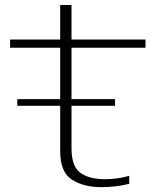

<svg xmlns="http://www.w3.org/2000/svg" viewBox="-20 -747 667 772"><path d="M49.5 -321.5H442.5V-348.5H49.5ZM387.5 5.5Q446.5 5.5 499.5 -8V-40Q452 -26.5 401 -26.5Q338.5 -26.5 303 -52.2Q267.5 -78 267.5 -151V-555H565V-588H267.5V-727H222V-588H20.5V-555H222V-139Q222 -55 269 -24.8Q316 5.5 387.5 5.5Z"/></svg>

Font: Anybody Expanded ExtraLight
Style: Regular
Weight: 250
Width: 7
Version: Version 1.113;gftools[0.9.25]